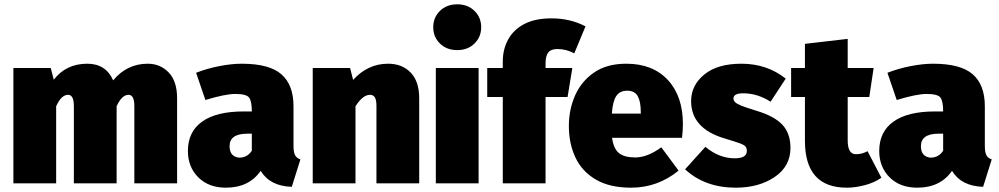

<svg xmlns="http://www.w3.org/2000/svg" viewBox="-20 -849 4627 889"><path d="M800 0H602V-358Q602 -410 575 -410Q544 -410 520 -357V0H322V-358Q322 -410 295 -410Q264 -410 240 -357V0H42V-534H215L229 -480Q286 -554 384 -554Q470 -554 504 -477Q568 -554 664 -554Q722 -554 761 -513.5Q800 -473 800 -394Z M1026 20Q946 20 898 -28Q850 -76 850 -150Q850 -239 916 -286Q982 -333 1108 -333H1146Q1146 -380 1133.5 -397Q1121 -414 1069 -414Q1023 -414 931 -386L888 -512Q939 -532 996 -543Q1053 -554 1099 -554Q1227 -554 1283 -505Q1339 -456 1339 -357V-173Q1339 -145 1346 -131Q1353 -117 1371 -111L1331 16Q1230 13 1187 -58Q1133 20 1026 20ZM1087 -119Q1125 -119 1146 -151V-230H1125Q1043 -230 1043 -172Q1043 -124 1087 -119Z M1921 0H1723V-358Q1723 -387 1715.5 -398.5Q1708 -410 1693 -410Q1660 -410 1626 -357V0H1428V-534H1601L1615 -479Q1683 -554 1777 -554Q1842 -554 1881.5 -513Q1921 -472 1921 -394Z M2097 -617Q2048 -617 2017 -647.5Q1986 -678 1986 -723Q1986 -768 2017 -798.5Q2048 -829 2097 -829Q2146 -829 2177 -798.5Q2208 -768 2208 -723Q2208 -678 2177 -647.5Q2146 -617 2097 -617ZM2196 0H1998V-534H2196Z M2506 0H2308V-400H2236V-534H2308V-565Q2308 -620 2332.5 -665.5Q2357 -711 2407 -737.5Q2457 -764 2534 -764Q2620 -764 2691 -727L2639 -602Q2602 -622 2561 -622Q2531 -622 2518.5 -606Q2506 -590 2506 -555V-534H2630L2608 -400H2506Z M2902 20Q2803 20 2739 -17.5Q2675 -55 2644.5 -119.5Q2614 -184 2614 -266Q2614 -342 2643 -407.5Q2672 -473 2731 -513.5Q2790 -554 2880 -554Q3002 -554 3072 -479Q3142 -404 3142 -274Q3142 -249 3138 -211H2814Q2821 -160 2846 -140Q2871 -120 2921 -120Q2978 -120 3042 -167L3122 -59Q3025 20 2902 20ZM2947 -323V-330Q2947 -378 2933 -403.5Q2919 -429 2884 -429Q2850 -429 2833.5 -404.5Q2817 -380 2813 -323Z M3387 20Q3244 20 3152 -65L3246 -169Q3310 -116 3382 -116Q3437 -116 3438 -149Q3438 -163 3432 -170.5Q3426 -178 3404 -186Q3382 -194 3335 -208Q3180 -254 3180 -381Q3180 -454 3241 -504Q3302 -554 3413 -554Q3531 -554 3618 -485L3548 -378Q3487 -417 3421 -417Q3376 -417 3376 -393Q3376 -384 3383 -376.5Q3390 -369 3413 -359.5Q3436 -350 3483 -336Q3566 -311 3603 -271Q3640 -231 3640 -164Q3640 -79 3567 -29.5Q3494 20 3387 20Z M3901 20Q3707 20 3707 -197V-400H3643V-534H3707V-646L3905 -669V-534H4025L4005 -400H3905V-199Q3905 -135 3943 -135Q3972 -135 3997 -149L4061 -26Q4028 -3 3984 8.5Q3940 20 3901 20Z M4227 20Q4147 20 4099 -28Q4051 -76 4051 -150Q4051 -239 4117 -286Q4183 -333 4309 -333H4347Q4347 -380 4334.5 -397Q4322 -414 4270 -414Q4224 -414 4132 -386L4089 -512Q4140 -532 4197 -543Q4254 -554 4300 -554Q4428 -554 4484 -505Q4540 -456 4540 -357V-173Q4540 -145 4547 -131Q4554 -117 4572 -111L4532 16Q4431 13 4388 -58Q4334 20 4227 20ZM4288 -119Q4326 -119 4347 -151V-230H4326Q4244 -230 4244 -172Q4244 -124 4288 -119Z"/></svg>

Font: Trujillo Black
Style: Regular
Weight: 900
Designer: Fira Sans original fonts by bBox Type GmbH, Carrois Corporate GbR, & Edenspiekermann AG / Changes by Cristiano Sobral
Foundry: Fira Sans original fonts by bBox Type GmbH, Carrois Corporate GbR, & Edenspiekermann AG / Changes by Cristiano Sobral
Version: Version 4.301;July 28, 2020;FontCreator 13.0.0.2655 64-bit